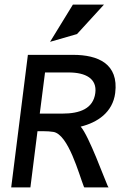

<svg xmlns="http://www.w3.org/2000/svg" viewBox="-20 -820 526 840"><path d="M317 -671 435 -800H299L199 -637ZM300 -580H102L29 0H113L144 -246H170C185 -246 201 -245 213 -243C279 -233 326 -56 347 -3L349 0H455L451 -7C439 -32 369 -226 333 -266C406 -284 473 -328 484 -413C500 -541 409 -580 300 -580ZM253 -323H154L177 -503H280C355 -503 405 -476 397 -413C388 -345 330 -323 253 -323Z"/></svg>

Font: Charger
Style: BdIt
Weight: 400
Designer: Jasper
Foundry: Cannot Into Space Fonts
Version: Version 0.98